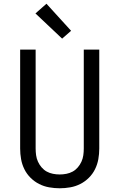

<svg xmlns="http://www.w3.org/2000/svg" viewBox="-20 -1001 640 1029"><path d="M300 8Q272 8 243.5 3Q215 -2 189.5 -15Q164 -28 143.5 -48.5Q123 -69 110.5 -94.5Q98 -120 93 -148Q88 -176 88 -205V-735H171V-205Q171 -187 173.5 -169Q176 -151 183.5 -134.5Q191 -118 203 -104Q215 -90 230.5 -81.5Q246 -73 264 -69.5Q282 -66 300 -66Q318 -66 336 -69.5Q354 -73 369.5 -81.5Q385 -90 397 -104Q409 -118 416.5 -134.5Q424 -151 426.5 -169Q429 -187 429 -205V-735H512V-205Q512 -176 507 -148Q502 -120 489.5 -94.5Q477 -69 456.5 -48.5Q436 -28 410.5 -15Q385 -2 356.5 3Q328 8 300 8ZM313 -794 170 -929 229 -981 361 -836Z"/></svg>

Font: Iosevka Extended
Style: Regular
Weight: 400
Width: 7
Monospace: yes
Designer: Belleve Invis
Foundry: Belleve Invis
Version: Version 32.5.0; ttfautohint (v1.8.4)